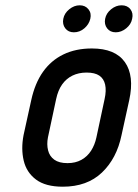

<svg xmlns="http://www.w3.org/2000/svg" viewBox="-20 -695 521 725"><path d="M281 -675Q260 -675 241.5 -660Q223 -645 219 -624Q215 -603 226.5 -588Q238 -573 259 -573Q281 -573 298.5 -588Q316 -603 321 -624Q326 -645 314 -660Q302 -675 281 -675ZM439 -675Q418 -675 399.5 -660Q381 -645 377 -624Q373 -603 384.5 -588Q396 -573 417 -573Q438 -573 456.5 -588Q475 -603 479 -624Q484 -645 472.5 -660Q461 -675 439 -675ZM439 -185 468 -317Q488 -409 451.5 -460.5Q415 -512 327 -512Q266 -512 219.5 -489.5Q173 -467 142.5 -424Q112 -381 98 -317L69 -185Q59 -133 69.5 -88.5Q80 -44 116 -17Q152 10 217 10Q309 10 365 -43.5Q421 -97 439 -185ZM375 -321 344 -176Q338 -148 324 -126Q310 -104 287.5 -91.5Q265 -79 235 -79Q203 -79 185 -92Q167 -105 161.5 -127.5Q156 -150 161 -176L192 -321Q199 -354 214.5 -376Q230 -398 253.5 -409.5Q277 -421 307 -421Q338 -421 355 -409.5Q372 -398 377 -375.5Q382 -353 375 -321Z"/></svg>

Font: Advent Pro SemiBold
Style: Italic
Weight: 600
Italic angle: -12°
Version: Version 3.000